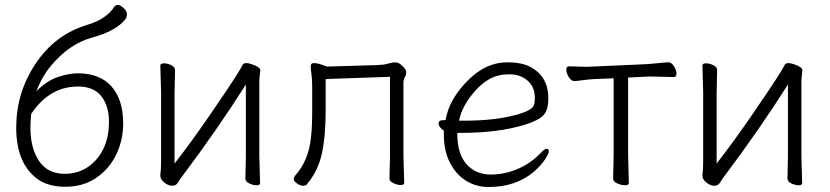

<svg xmlns="http://www.w3.org/2000/svg" viewBox="-20 -734 3327 770"><path d="M129 -17Q45 -80 45 -222Q45 -361 121 -476Q200 -596 332 -635Q408 -658 439 -708Q444 -714 453 -714Q462 -714 475.5 -702Q489 -690 489 -678Q489 -666 483 -657Q445 -609 348 -583Q258 -558 185 -471Q148 -427 126 -368Q168 -411 213 -425.5Q258 -440 292 -440Q381 -440 427.5 -387Q474 -334 474 -239Q474 -172 446 -114Q418 -56 365.5 -20.5Q313 15 242.5 15Q172 15 129 -17ZM239 -37Q292 -37 332 -64Q372 -91 394.5 -137Q417 -183 417 -246Q417 -309 386.5 -348Q356 -387 293 -387Q178 -387 105 -277Q102 -244 102 -222Q102 -140 136.5 -88.5Q171 -37 239 -37Z M1023 0Q1023 9 1009 9Q995 9 979.5 1.5Q964 -6 964 -18L966 -106V-395Q852 -215 710 -26Q701 -14 693.5 -1.5Q686 11 670.5 11Q655 11 639 -2Q623 -15 623 -29V-31Q626 -58 626 -86V-364L623 -471Q623 -480 637.5 -480Q652 -480 667 -472.5Q682 -465 682 -453L680 -364V-78Q750 -168 826 -279Q902 -390 925 -426.5Q948 -463 952 -472Q956 -481 967 -481Q978 -481 991 -476Q1024 -465 1024 -452L1020 -415V-106Z M1210 6Q1206 11 1195.5 11Q1185 11 1171.5 2Q1158 -7 1158 -14.5Q1158 -22 1163 -29Q1218 -90 1227 -182Q1232 -226 1232 -281V-387Q1232 -416 1229 -437Q1226 -458 1226 -468Q1226 -481 1238 -481Q1253 -481 1272 -474L1291 -467L1494 -473Q1520 -474 1536.5 -479Q1553 -484 1566 -484Q1579 -484 1594 -469.5Q1609 -455 1609 -444.5Q1609 -434 1603.5 -424.5Q1598 -415 1598 -402V-107L1601 -1Q1601 8 1587 8Q1573 8 1557.5 0.5Q1542 -7 1542 -17Q1542 -27 1542.5 -45Q1543 -63 1543.5 -81Q1544 -99 1544 -107V-426L1286 -417V-291Q1286 -186 1270.5 -116.5Q1255 -47 1210 6Z M1940 16Q1889 16 1848.5 -9.5Q1808 -35 1784 -82.5Q1760 -130 1760 -195V-210Q1739 -224 1739 -240Q1739 -252 1756 -252Q1767 -252 1767 -253Q1780 -331 1849 -404Q1924 -484 2015 -484Q2076 -484 2112 -463Q2179 -424 2179 -340Q2179 -311 2172 -292Q2165 -273 2144.5 -259.5Q2124 -246 2082 -233Q1977 -201 1826 -201H1814V-198Q1814 -116 1851.5 -75Q1889 -34 1947 -34Q2005 -34 2058.5 -57.5Q2112 -81 2152 -124Q2164 -137 2172.5 -137Q2181 -137 2181 -127.5Q2181 -118 2166 -95Q2151 -72 2122 -46Q2049 16 1940 16ZM1821 -250H1842Q1971 -250 2059 -276Q2114 -292 2121 -312Q2125 -323 2125 -341Q2125 -385 2096 -410.5Q2067 -436 2022 -436Q1977 -436 1944 -417.5Q1911 -399 1886 -370Q1832 -309 1821 -250Z M2502 0Q2502 9 2487 9Q2472 9 2455.5 1.5Q2439 -6 2439 -16Q2439 -26 2439.5 -46.5Q2440 -67 2440.5 -87.5Q2441 -108 2441 -115V-420L2366 -417Q2342 -416 2318 -412.5Q2294 -409 2282.5 -409Q2271 -409 2261 -425Q2251 -441 2251 -454.5Q2251 -468 2262 -468L2334 -466L2578 -477Q2603 -479 2627 -481.5Q2651 -484 2662 -484Q2673 -484 2683 -468Q2693 -452 2693 -438.5Q2693 -425 2682 -425Q2682 -425 2596 -427H2579L2499 -423V-115Z M3197 0Q3197 9 3183 9Q3169 9 3153.5 1.5Q3138 -6 3138 -18L3140 -106V-395Q3026 -215 2884 -26Q2875 -14 2867.5 -1.5Q2860 11 2844.5 11Q2829 11 2813 -2Q2797 -15 2797 -29V-31Q2800 -58 2800 -86V-364L2797 -471Q2797 -480 2811.5 -480Q2826 -480 2841 -472.5Q2856 -465 2856 -453L2854 -364V-78Q2924 -168 3000 -279Q3076 -390 3099 -426.5Q3122 -463 3126 -472Q3130 -481 3141 -481Q3152 -481 3165 -476Q3198 -465 3198 -452L3194 -415V-106Z"/></svg>

Font: LXGW WenKai TC Light
Style: Regular
Weight: 300
Designer: LXGW / Fontworks Inc.
Foundry: LXGW / Fontworks Inc.
Version: Version 1.330